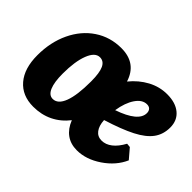

<svg xmlns="http://www.w3.org/2000/svg" viewBox="-97 -686 906 906"><g transform="rotate(45 355.5 -233.0)"><path d="M639 -176 680 -128Q654 -69 594 -28.5Q534 12 473 12Q431 12 401.5 -9.5Q372 -31 356 -72Q324 -31 280 -9.5Q236 12 182 12Q108 12 66 -37Q24 -86 24 -174Q24 -261 57 -330.5Q90 -400 148.5 -439Q207 -478 281 -478Q382 -478 411 -385Q446 -428 491.5 -452.5Q537 -477 588 -477Q644 -477 676.5 -450Q709 -423 709 -376Q709 -330 684.5 -296.5Q660 -263 606.5 -235.5Q553 -208 463 -180Q465 -144 480.5 -123.5Q496 -103 523 -103Q550 -103 574.5 -122Q599 -141 619 -178ZM291 -265Q291 -323 278.5 -349.5Q266 -376 240 -376Q208 -376 189 -327Q170 -278 170 -197Q170 -140 183 -109.5Q196 -79 221 -79Q255 -79 273 -126.5Q291 -174 291 -265ZM467 -250Q583 -290 583 -346Q583 -360 575.5 -368Q568 -376 554 -376Q523 -376 499.5 -341.5Q476 -307 467 -250Z"/></g></svg>

Font: Alegreya ExtraBold
Style: Italic
Weight: 800
Italic angle: -7°
Designer: Juan Pablo del Peral
Foundry: Huerta Tipografica
Version: Version 2.007; ttfautohint (v1.6)